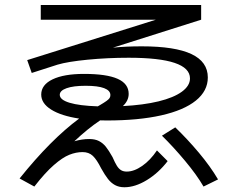

<svg xmlns="http://www.w3.org/2000/svg" viewBox="-20 -749 978 789"><path d="M395.5 -57.6Q377.9 -92.8 361.6 -108.4Q345.2 -124 319.3 -124Q292.5 -124 264.9 -113Q237.3 -102.1 201.4 -70.8Q165.5 -39.6 121.1 17.6L60.5 -15.6Q188.5 -175.3 305.2 -261.7Q231.4 -272.9 190.4 -298.6Q149.4 -324.2 149.4 -360.4Q149.4 -400.4 196 -422.9Q242.7 -445.3 325.2 -445.3Q418.5 -445.3 463.6 -425Q508.8 -404.8 508.8 -363.3Q508.8 -335.4 484.9 -313Q569.3 -317.4 631.6 -332.5Q693.8 -347.7 727.3 -372.1Q760.7 -396.5 760.7 -426.8Q760.7 -511.7 508.8 -511.7Q422.4 -511.7 340.1 -503.7Q257.8 -495.6 216.8 -483.4L110.4 -449.2L91.8 -502L620.6 -668H147.5V-728.5H806.6V-668L444.3 -553.2Q496.1 -558.6 562.5 -558.6Q699.2 -558.6 766.6 -526.9Q834 -495.1 834 -430.7Q834 -375.5 784.9 -335.7Q735.8 -295.9 642.3 -274.9Q548.8 -253.9 418.9 -253.9L391.6 -254.4Q340.3 -220.2 285.6 -168.5Q316.9 -177.7 346.7 -177.7Q370.6 -177.7 386.7 -169.4Q402.8 -161.1 414.8 -146.2Q426.8 -131.3 442.4 -103.5Q452.6 -80.1 460.2 -67.9Q467.8 -55.7 477.3 -49.8Q486.8 -43.9 501 -43.9Q530.8 -43.9 564.2 -67.1Q597.7 -90.3 625 -130.9L668.9 -86.9Q631.8 -38.6 583.5 -9Q535.2 20.5 491.2 20.5Q469.2 20.5 452.9 11.7Q436.5 2.9 423.6 -13.7Q410.6 -30.3 395.5 -57.6ZM645.5 -191.4 700.2 -225.6Q750 -177.7 797.4 -121.3Q844.7 -64.9 876 -11.7L816.4 17.6Q788.6 -30.3 740.5 -87.9Q692.4 -145.5 645.5 -191.4ZM381.8 -312 389.6 -316.4Q408.7 -327.6 417.7 -334.2Q426.8 -340.8 430.2 -345.9Q433.6 -351.1 433.6 -358.4Q433.6 -377 408 -386.7Q382.3 -396.5 332 -396.5Q281.2 -396.5 253.4 -386.5Q225.6 -376.5 225.6 -359.4Q225.6 -338.9 265.9 -326.7Q306.2 -314.5 381.8 -312Z"/></svg>

Font: Pretendard JP
Style: Regular
Weight: 400
Designer: Base glyphs from Inter by Rasmus Andersson; Hangeul glyphs from Noto Sans CJK(Source Han Sans) by Jang Soo-young and Kan
Foundry: Kil Hyung-jin
Version: Version 1.309